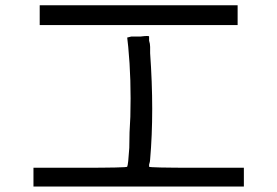

<svg xmlns="http://www.w3.org/2000/svg" viewBox="-20 -715 1040 720"><path d="M488.3 -578.1H496.1H507.8Q539.1 -582 539.1 -578.1V-562.5Q543 -550.8 543 -539.1V-515.6Q558.6 -296.9 543 -117.2Q543 -109.4 539.1 -97.7Q539.1 -93.8 539.1 -89.8Q539.1 -85.9 714.8 -85.9H894.5V-50.8V-15.6H105.5V-85.9H281.2Q457 -85.9 457 -89.8Q460.9 -97.7 464.8 -160.2Q464.8 -218.8 468.8 -277.3Q472.7 -418 460.9 -539.1L457 -574.2L472.7 -578.1Q476.6 -578.1 488.3 -578.1ZM128.9 -695.3H871.1V-621.1H128.9Z"/></svg>

Font: 和音 by 宁静之雨，公众号njzyshare
Style: Regular
Weight: 400
Designer: Steve Matteson
Foundry: Ascender Corporation
Version: Version 6.00;June 8, 2018;FontCreator 11.0.0.2388 32-bit